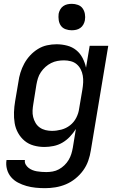

<svg xmlns="http://www.w3.org/2000/svg" viewBox="-20 -759 640 1002"><path d="M215 223Q190 223 165.5 220.5Q141 218 118 211.5Q95 205 74 194Q53 183 38 165.5Q23 148 16.5 124.5Q10 101 14 76H110Q108 89 114 99.5Q120 110 129 117Q138 124 149 128.5Q160 133 172 135Q184 137 196.5 138Q209 139 222 139Q238 139 255 136Q272 133 287.5 124.5Q303 116 316 103.5Q329 91 338 76Q347 61 352 45Q357 29 360 12L376 -86Q363 -65 345 -46Q327 -27 305.5 -14.5Q284 -2 259.5 3Q235 8 212 8Q183 8 156 0.5Q129 -7 108.5 -24Q88 -41 74.5 -65Q61 -89 56.5 -116.5Q52 -144 53 -173Q54 -202 59 -231L76 -331Q79 -355 86.5 -379.5Q94 -404 106.5 -427Q119 -450 137 -469.5Q155 -489 177.5 -503Q200 -517 225 -522.5Q250 -528 275 -528Q303 -528 330 -521Q357 -514 377.5 -497.5Q398 -481 410.5 -457Q423 -433 429 -406L448 -520H545L454 26Q450 53 440.5 80Q431 107 414 130.5Q397 154 373.5 173Q350 192 323.5 203Q297 214 269.5 218.5Q242 223 215 223ZM251 -76Q275 -76 300 -82.5Q325 -89 345.5 -105Q366 -121 378 -144.5Q390 -168 393 -192L410 -292Q413 -310 414 -328.5Q415 -347 412 -364.5Q409 -382 401 -397.5Q393 -413 380 -424Q367 -435 349.5 -439.5Q332 -444 314 -444Q297 -444 280 -441Q263 -438 247 -430Q231 -422 217.5 -410Q204 -398 193.5 -382.5Q183 -367 178 -350.5Q173 -334 170 -317L154 -217Q151 -200 150 -182.5Q149 -165 153 -148.5Q157 -132 165.5 -117.5Q174 -103 187.5 -93.5Q201 -84 217.5 -80Q234 -76 251 -76ZM354 -601Q338 -601 322.5 -606.5Q307 -612 298 -624.5Q289 -637 286.5 -653.5Q284 -670 286 -687Q288 -698 294 -709Q300 -720 310 -727Q320 -734 331.5 -736.5Q343 -739 355 -739Q371 -739 386.5 -733.5Q402 -728 411 -715.5Q420 -703 423 -686.5Q426 -670 423 -653Q421 -642 415 -631Q409 -620 399 -613Q389 -606 377.5 -603.5Q366 -601 354 -601Z"/></svg>

Font: Iosevka Medium Extended
Style: Italic
Weight: 500
Width: 7
Italic angle: -9°
Monospace: yes
Designer: Belleve Invis
Foundry: Belleve Invis
Version: Version 32.5.0; ttfautohint (v1.8.4)